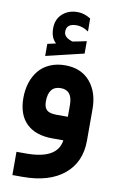

<svg xmlns="http://www.w3.org/2000/svg" viewBox="-99 -736 628 1017"><g transform="rotate(10 215.0 -227.0)"><path d="M149.4 -498.5Q134.3 -513.2 127.4 -531.7Q120.6 -550.3 120.6 -575.7Q120.6 -624 152.6 -653.1Q184.6 -682.1 233.4 -682.1Q245.6 -682.1 257.6 -679.7Q269.5 -677.2 280.5 -672.6Q291.5 -668 302.2 -661.6L304.7 -660.2V-657.2L305.2 -599.1V-590.3L297.9 -594.7Q288.1 -601.1 278.6 -604.7Q269 -608.4 259.5 -610.4Q250 -612.3 240.2 -612.3Q186.5 -612.3 186.5 -569.3Q186.5 -559.6 190.4 -552Q194.3 -544.4 203.1 -537.8Q211.9 -531.2 226.6 -525.9Q231.4 -523.9 234.4 -523.9Q235.4 -523.9 237.3 -524.4Q249.5 -526.9 272 -531.2Q294.4 -535.6 302.2 -537.6L308.1 -538.6V-532.7V-476.1V-472.2L304.2 -471.2L110.4 -424.8L104.5 -423.3V-429.2V-484.4V-488.3L108.4 -489.3ZM400.4 -189.5V-19.5Q400.4 95.7 320.8 161.9Q241.2 228 98.6 228H62.5H43V208.5V122.6V103H62.5H95.7Q262.7 103 276.9 0H218.8Q127 0 78.1 -47.6Q29.3 -95.2 29.3 -185.1Q29.3 -229 41.3 -266.4Q53.2 -303.7 76.4 -332.3Q99.6 -360.8 136 -377Q172.4 -393.1 218.3 -393.1Q303.7 -393.1 352.1 -337.2Q400.4 -281.2 400.4 -189.5ZM149.9 -187Q149.9 -154.8 165.3 -140.9Q180.7 -127 218.3 -127H278.8V-189.9Q278.8 -270 216.3 -270Q149.9 -270 149.9 -187Z"/></g></svg>

Font: Shabnam FD
Style: Bold-FD
Weight: 700
Foundry: DejaVu fonts team - Redesigned by Saber Rastikerdar - Based on Vazir font
Version: Version 5.0.1